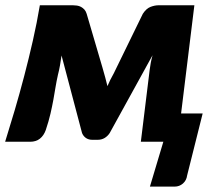

<svg xmlns="http://www.w3.org/2000/svg" viewBox="-36 -539 826 730"><path d="M734.5 -107.5 675.5 128Q673 147 659.5 158.8Q646 170.5 628 170.5H534L585 0H499.5L533 -273Q534.5 -285.5 537.2 -300Q540 -314.5 544 -329L381 -33Q373 -21 361.5 -14.2Q350 -7.5 336 -7.5H314.5Q301 -7.5 291 -14.2Q281 -21 276 -33L198 -328Q195.5 -309.5 192 -290Q188.5 -270.5 184.5 -255.5Q179 -231 175.2 -208Q171.5 -185 167 -160.2Q162.5 -135.5 156 -107.2Q149.5 -79 138 -44.5Q130.5 -23.5 115.8 -11.8Q101 0 78.5 0H-16.5Q1 -56 19.8 -119.5Q38.5 -183 56 -249.8Q73.5 -316.5 89 -384.8Q104.5 -453 115.5 -519H241Q248.5 -519 256.8 -517.8Q265 -516.5 272 -512.8Q279 -509 284.8 -502.8Q290.5 -496.5 293.5 -486.5L354 -280.5Q359.5 -261.5 364.2 -244.2Q369 -227 372.5 -211.5Q382 -234.5 396.5 -260L507 -486.5Q520 -506.5 536.2 -512.8Q552.5 -519 567.5 -519H703L652.5 -107.5Z"/></svg>

Font: Lato ExtraBold
Style: Italic
Weight: 800
Italic angle: -7°
Designer: Lukasz Dziedzic with Adam Twardoch and Botio Nikoltchev
Foundry: tyPoland Lukasz Dziedzic
Version: Version 2.015; 2015-08-06; http://www.latofonts.com/